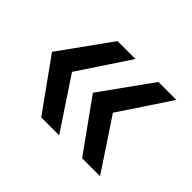

<svg xmlns="http://www.w3.org/2000/svg" viewBox="-88 -590 644 644"><g transform="rotate(45 234.5 -268.0)"><path d="M155 -87 25 -268 155 -449H240L120 -268L240 -87ZM349 -87 219 -268 349 -449H434L314 -268L434 -87Z"/></g></svg>

Font: Mulish SemiBold
Style: Regular
Weight: 600
Designer: Vernon Adams
Foundry: Vernon Adams
Version: Version 3.603; ttfautohint (v1.8.3)